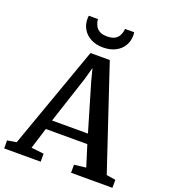

<svg xmlns="http://www.w3.org/2000/svg" viewBox="-178 -1085 1062 1206"><g transform="rotate(20 353.0 -482.5)"><path d="M52 -63.5 296 -748.5H425L654 -63L715 -53.5V0H438.5V-53.5L517 -63L473 -204H195.5L151.5 -63L235.5 -53.5V0H-8.5L-9 -53.5ZM454 -267.5 360.5 -585 340 -664.5 317.5 -583 214 -267.5ZM357.5 -808Q311 -808 276.8 -825.5Q242.5 -843 223.5 -873.8Q204.5 -904.5 204.5 -943.5Q204.5 -949 205 -954.5Q205.5 -960 206 -965H267.5Q267.5 -963 267.8 -959.2Q268 -955.5 268.5 -951.5Q271.5 -936.5 279.8 -920.5Q288 -904.5 306.2 -893.2Q324.5 -882 357.5 -882Q391 -882 409.2 -893Q427.5 -904 435.8 -920.2Q444 -936.5 446.5 -951.5Q447.5 -955.5 447.5 -959.2Q447.5 -963 447.5 -965H509Q510 -960 510.5 -954.5Q511 -949 511 -943.5Q511 -904.5 492 -873.8Q473 -843 438.5 -825.5Q404 -808 357.5 -808Z"/></g></svg>

Font: Merriweather SemiBold
Style: Regular
Weight: 600
Version: Version 2.100